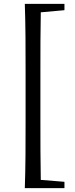

<svg xmlns="http://www.w3.org/2000/svg" viewBox="-20 -804 392 998"><path d="M150 174H315V141L192 131C190 30 190 -72 190 -173V-436C190 -538 190 -641 192 -740L315 -751V-784H109C113 -669 113 -551 113 -436V-173C113 -56 113 61 109 174Z"/></svg>

Font: Noto Serif HK Medium
Style: Regular
Weight: 500
Designer: Ryoko NISHIZUKA 西塚涼子 (kana & ideographs); Frank Grießhammer (Latin, Greek & Cyrillic); Wenlong ZHANG 张文龙 (bopomofo); San
Foundry: Adobe
Version: Version 2.001;hotconv 1.1.0;makeotfexe 2.6.0